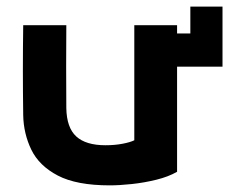

<svg xmlns="http://www.w3.org/2000/svg" viewBox="-20 -546 713 579"><path d="M385 -470H514V-28Q488 -13 451.5 -4Q415 5 377.5 9Q340 13 311 13Q211 13 154.5 -16.5Q98 -46 74.5 -94.5Q51 -143 50 -199Q49 -270 49 -334.5Q49 -399 50 -470H180Q179 -345 180 -220Q181 -161 210 -134.5Q239 -108 298 -108Q326 -108 349.5 -112.5Q373 -117 385 -123ZM463 -445H554V-526H651V-345H463Z"/></svg>

Font: Kreadon
Style: Bold
Weight: 700
Designer: Reiya WATANABE
Foundry: StudioGnu
Version: Version 1.003; ttfautohint (v1.8.4.7-5d5b);gftools[0.9.32]